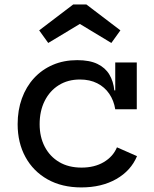

<svg xmlns="http://www.w3.org/2000/svg" viewBox="-20 -808 672 838"><path d="M335 10Q250 10 187.5 -25.2Q125 -60.5 91 -122.8Q57 -185 57 -266Q57 -327 75.5 -378.2Q94 -429.5 128.5 -467Q163 -504.5 210.8 -525Q258.5 -545.5 317 -545.5Q371 -545.5 405.2 -529Q439.5 -512.5 457.2 -482.8Q475 -453 479 -413.5H501.5L483 -331Q477 -369 457 -398.5Q437 -428 404.5 -444.5Q372 -461 329 -461Q276 -461 236.5 -436.2Q197 -411.5 175 -367.5Q153 -323.5 153 -266Q153 -210.5 175.2 -167.8Q197.5 -125 238.2 -100.8Q279 -76.5 336 -76.5Q392.5 -76.5 433 -100.5Q473.5 -124.5 490.5 -165L578 -126.5Q551.5 -63 487.5 -26.5Q423.5 10 335 10ZM483 -331V-535.5H577V-331ZM357 -788.5 505.5 -675.5 466 -620.5 328.5 -703.5 190.5 -620.5 151 -675.5 299.5 -788.5Z"/></svg>

Font: Hepta Slab Medium
Style: Regular
Weight: 500
Designer: Michael LaGattuta
Foundry: Michael LaGattuta
Version: Version 1.102